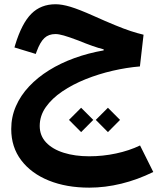

<svg xmlns="http://www.w3.org/2000/svg" viewBox="-20 -541 743 887"><path d="M422.5 12.9 478.6 69.3 534.6 12.9 478.6 -43.2ZM298.7 12.9 354.8 69.3 410.9 12.9 354.8 -43.2ZM236.9 -521.4Q168.7 -521.4 124.7 -477.3Q80.6 -433.2 50.1 -333.3L46.8 -321.8L145.2 -291.8L149.2 -302.8Q165.4 -346.9 185.2 -365.3Q204.9 -383.7 236.2 -383.7Q251.1 -383.7 274.9 -376.9Q298.7 -370.2 341.8 -353.9Q378.7 -338.8 406.6 -329Q434.4 -319.1 458.9 -313.1V-308.2Q388.1 -295.9 324 -272.7Q259.9 -249.5 206.8 -216.5Q153.6 -183.5 114.3 -141.6Q75 -99.8 53.5 -50.3Q31.9 -0.8 31.9 55.1Q31.9 138.8 78.2 199.6Q124.5 260.5 205.8 293.2Q287 325.9 392.4 325.9Q465.3 325.9 540.3 307.6Q615.4 289.3 688.1 253.5L627 131Q576.8 155.1 516.1 168Q455.5 181 392.1 181Q326.1 181 274.3 164.7Q222.5 148.4 193 117.1Q163.5 85.7 163.5 41Q163.5 -6.1 191.6 -46.1Q219.8 -86.2 267.7 -118.6Q315.6 -151 375.8 -175.2Q436.1 -199.3 500.8 -214.2Q565.5 -229.1 626.4 -234.1L643.2 -380.6Q615.4 -387.2 583.8 -397.5Q552.2 -407.9 510.6 -425.1Q468.9 -442.2 411 -468.2Q345 -497.7 305.5 -509.6Q266 -521.4 236.9 -521.4Z"/></svg>

Font: Estedad VF
Style: Regular
Weight: 100
Designer: Amin Abedi
Version: Version 7.3